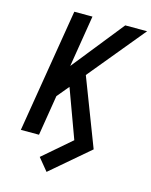

<svg xmlns="http://www.w3.org/2000/svg" viewBox="-135 -821 869 1103"><g transform="rotate(15 300.0 -270.0)"><path d="M251 195 191 122 358 -22 252 -311 193 -240 154 0H46L167 -735H275L225 -428L470 -735H600L325 -401L479 0Z"/></g></svg>

Font: Iosevka Aile Semibold Oblique
Style: Regular
Weight: 600
Italic angle: -9°
Designer: Belleve Invis
Foundry: Belleve Invis
Version: Version 31.1.0; ttfautohint (v1.8.4)